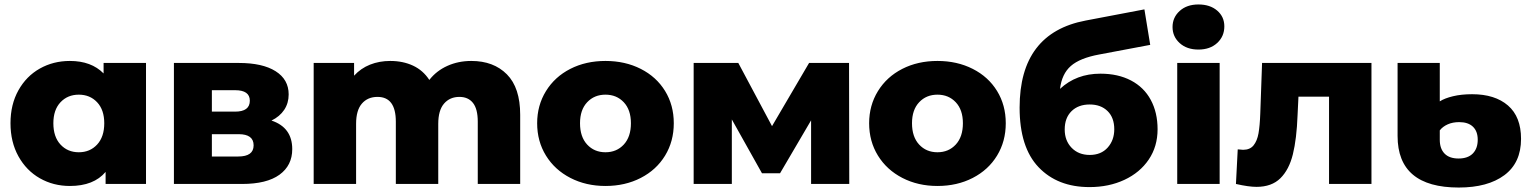

<svg xmlns="http://www.w3.org/2000/svg" viewBox="-20 -824 6852 860"><path d="M634 -542V0H453V-54Q400 9 293 9Q219 9 158.5 -25.5Q98 -60 62.5 -124Q27 -188 27 -272Q27 -356 62.5 -419.5Q98 -483 158.5 -517Q219 -551 293 -551Q389 -551 444 -495V-542ZM447 -272Q447 -332 415 -366Q383 -400 333 -400Q283 -400 251 -366Q219 -332 219 -272Q219 -211 251 -176.5Q283 -142 333 -142Q383 -142 415 -176.5Q447 -211 447 -272Z M1289 -156Q1289 -83 1232 -41.5Q1175 0 1064 0H759V-542H1050Q1156 -542 1214.5 -505Q1273 -468 1273 -401Q1273 -362 1253 -332Q1233 -302 1196 -284Q1289 -253 1289 -156ZM929 -324H1033Q1099 -324 1099 -373Q1099 -420 1033 -420H929ZM1116 -173Q1116 -223 1049 -223H929V-123H1047Q1116 -123 1116 -173Z M2310 -310V0H2120V-279Q2120 -336 2098.5 -363Q2077 -390 2038 -390Q1995 -390 1969 -360Q1943 -330 1943 -269V0H1753V-279Q1753 -390 1671 -390Q1627 -390 1601 -360Q1575 -330 1575 -269V0H1385V-542H1566V-485Q1596 -518 1637.5 -534.5Q1679 -551 1728 -551Q1785 -551 1830 -530Q1875 -509 1903 -466Q1935 -507 1984 -529Q2033 -551 2091 -551Q2191 -551 2250.5 -491Q2310 -431 2310 -310Z M2386 -272Q2386 -352 2425.5 -416Q2465 -480 2534.5 -515.5Q2604 -551 2692 -551Q2780 -551 2850 -515.5Q2920 -480 2959 -416.5Q2998 -353 2998 -272Q2998 -191 2959 -127Q2920 -63 2850 -27Q2780 9 2692 9Q2605 9 2535 -27Q2465 -63 2425.5 -127Q2386 -191 2386 -272ZM2806 -272Q2806 -332 2774 -366Q2742 -400 2692 -400Q2642 -400 2610 -366Q2578 -332 2578 -272Q2578 -211 2610 -176.5Q2642 -142 2692 -142Q2742 -142 2774 -176.5Q2806 -211 2806 -272Z M3613 0V-285L3474 -48H3393L3258 -289V0H3087V-542H3287L3438 -259L3604 -542H3783L3784 0Z M3873 -272Q3873 -352 3912.5 -416Q3952 -480 4021.5 -515.5Q4091 -551 4179 -551Q4267 -551 4337 -515.5Q4407 -480 4446 -416.5Q4485 -353 4485 -272Q4485 -191 4446 -127Q4407 -63 4337 -27Q4267 9 4179 9Q4092 9 4022 -27Q3952 -63 3912.5 -127Q3873 -191 3873 -272ZM4293 -272Q4293 -332 4261 -366Q4229 -400 4179 -400Q4129 -400 4097 -366Q4065 -332 4065 -272Q4065 -211 4097 -176.5Q4129 -142 4179 -142Q4229 -142 4261 -176.5Q4293 -211 4293 -272Z M5165 -245Q5165 -168 5125.5 -109.5Q5086 -51 5016.5 -18.5Q4947 14 4860 14Q4717 14 4632 -75Q4547 -164 4547 -342Q4547 -676 4843 -732L5106 -782L5132 -623L4904 -580Q4817 -564 4776.5 -528.5Q4736 -493 4728 -426Q4801 -494 4909 -494Q4988 -494 5046 -463.5Q5104 -433 5134.5 -376.5Q5165 -320 5165 -245ZM4971 -245Q4971 -297 4941 -326.5Q4911 -356 4861 -356Q4810 -356 4779.5 -326Q4749 -296 4749 -244Q4749 -194 4780 -162Q4811 -130 4861 -130Q4912 -130 4941.5 -163Q4971 -196 4971 -245Z M5253 -542H5443V0H5253ZM5232 -703Q5232 -746 5264 -775Q5296 -804 5348 -804Q5400 -804 5432 -776.5Q5464 -749 5464 -706Q5464 -661 5432 -631.5Q5400 -602 5348 -602Q5296 -602 5264 -631Q5232 -660 5232 -703Z M6123 -542V0H5933V-391H5796L5792 -308Q5788 -202 5771 -133Q5754 -64 5715 -25.5Q5676 13 5608 13Q5573 13 5516 0L5524 -155Q5542 -153 5548 -153Q5579 -153 5595 -173Q5611 -193 5617 -226.5Q5623 -260 5625 -316L5633 -542Z M6240 -215V-542H6429V-370Q6451 -384 6488.5 -393Q6526 -402 6574 -402Q6676 -402 6734.5 -351.5Q6793 -301 6793 -202Q6793 -95 6718.5 -39.5Q6644 16 6514 16Q6240 16 6240 -215ZM6599 -198Q6599 -236 6577.5 -256.5Q6556 -277 6516 -277Q6487 -277 6464.5 -267Q6442 -257 6429 -240V-198Q6429 -158 6450.5 -136Q6472 -114 6513 -114Q6555 -114 6577 -136.5Q6599 -159 6599 -198Z"/></svg>

Font: Montserrat Alternates ExtraBold
Style: Regular
Weight: 800
Designer: Julieta Ulanovsky
Foundry: Julieta Ulanovsky
Version: Version 7.200